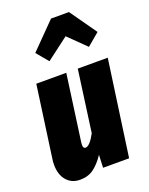

<svg xmlns="http://www.w3.org/2000/svg" viewBox="-156 -907 778 1005"><g transform="rotate(-20 233.0 -404.5)"><path d="M10 -103Q10 -120 13 -138L68 -533H235L184 -164Q183 -159 183 -150Q183 -130 196 -130Q220 -130 252 -190L299 -533H466L391 0H246L249 -71Q221 -29 189.5 -5.5Q158 18 113 18Q66 18 38 -14.5Q10 -47 10 -103ZM173 -620 118 -686 257 -827H357L462 -678L393 -620L297 -714Z"/></g></svg>

Font: Fira Sans Extra Condensed ExtraBold
Style: Italic
Weight: 800
Width: 3
Italic angle: -8°
Designer: Carrois Corporate & Edenspiekermann AG
Foundry: Carrois Corporate GbR & Edenspiekermann AG
Version: Version 4.203